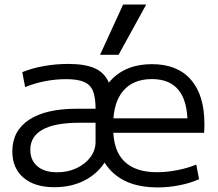

<svg xmlns="http://www.w3.org/2000/svg" viewBox="-20 -810 956 841"><path d="M230 -55.4Q277.3 -55.4 315.5 -73.4Q353.6 -91.4 376.1 -121.7Q398.6 -152 398.6 -188.7V-272.3H326.7Q220.4 -272.3 166.5 -242.3Q112.7 -212.3 112.7 -153.7Q112.7 -108.4 143.6 -81.9Q174.4 -55.4 230 -55.4ZM218 10Q131.7 10 82.8 -31.7Q34 -73.3 34 -147Q34 -237 107.2 -285.3Q180.3 -333.7 316.6 -333.7H398.6Q398.6 -384 387 -412Q375.3 -440 347.1 -451.6Q319 -463.3 269.7 -463.3Q223.7 -463.3 177.7 -454.4Q131.7 -445.6 90 -428.6L77.7 -494Q122 -512 174 -521Q226 -530 279 -530Q352.4 -530 395.4 -510.8Q438.4 -491.7 457.2 -447Q476 -402.3 476 -327V-230Q476 -160 443 -105.5Q410 -51 352 -20.5Q294 10 218 10ZM670 11Q539.6 11 469.1 -59Q398.6 -129 398.6 -259Q398.6 -385 464.5 -457Q530.3 -529 645.6 -529Q756.7 -529 816 -461.3Q875.3 -393.7 875.3 -267.7Q875.3 -257.7 875 -246.7Q874.7 -235.6 874 -228.3H442V-291.7H815.9L801.3 -271Q801.3 -367.6 762.1 -415.6Q723 -463.6 645.6 -463.6Q564 -463.6 520 -412.5Q476 -361.3 476 -265.7V-245.7Q476 -151 524.4 -103.4Q572.7 -55.7 667.3 -55.7Q710.3 -55.7 756.5 -64.7Q802.7 -73.7 839.7 -89.1L852 -25Q813.7 -8 766 1.5Q718.3 11 670 11ZM499.4 -570H418.3L519.3 -790H620.4Z"/></svg>

Font: M PLUS 1 Thin
Style: Regular
Weight: 100
Designer: Coji Morishita
Foundry: UNDERFOREST DESIGN
Version: Version 1.001